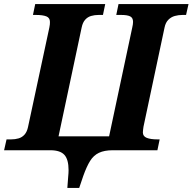

<svg xmlns="http://www.w3.org/2000/svg" viewBox="-52 -734 941 938"><path d="M277 184 281 131Q282 123 282.5 112.5Q283 102 283 97Q283 45 262.5 22.5Q242 0 194 0H-32L-20 -53H2Q22 -53 39 -58Q56 -63 68 -76.5Q80 -90 85 -114L189 -599Q191 -607 191.5 -614.5Q192 -622 192 -627Q192 -647 174.5 -654Q157 -661 123 -661H109L120 -714H462L451 -661H430Q410 -661 393 -656Q376 -651 364 -637.5Q352 -624 347 -600L234 -68H481L594 -599Q596 -607 597 -614.5Q598 -622 598 -627Q598 -647 584 -654Q570 -661 540 -661H516L527 -714H869L857 -661H840Q820 -661 802 -656Q784 -651 770.5 -637.5Q757 -624 752 -600L649 -115Q648 -108 647 -100Q646 -92 646 -87Q646 -68 665 -60.5Q684 -53 718 -53H728L717 0H499Q458 0 431.5 12.5Q405 25 388 52.5Q371 80 355 125L335 184Z"/></svg>

Font: Noto Serif
Style: Italic
Weight: 400
Italic angle: -12°
Designer: Monotype Design Team
Foundry: Monotype Imaging Inc.
Version: Version 2.013